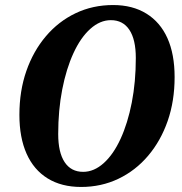

<svg xmlns="http://www.w3.org/2000/svg" viewBox="-20 -726 724 762"><path d="M302 16Q224 16 169 -18Q114 -52 85.5 -116Q57 -180 57 -270Q57 -365 84.5 -444Q112 -523 162 -582Q212 -641 280 -673.5Q348 -706 429 -706Q506 -706 561 -672Q616 -638 644.5 -574.5Q673 -511 673 -420Q673 -325 645.5 -246Q618 -167 568 -108Q518 -49 450 -16.5Q382 16 302 16ZM310 -44Q353 -44 391.5 -78.5Q430 -113 458.5 -175Q487 -237 503 -319Q519 -401 519 -496Q519 -569 493.5 -607.5Q468 -646 420 -646Q377 -646 338.5 -611.5Q300 -577 271.5 -515Q243 -453 227 -371Q211 -289 211 -194Q211 -121 236.5 -82.5Q262 -44 310 -44Z"/></svg>

Font: Platypi Light SemiBold
Style: Italic
Weight: 600
Italic angle: -13°
Version: Version 1.200